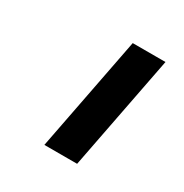

<svg xmlns="http://www.w3.org/2000/svg" viewBox="-89 -670 437 457"><g transform="rotate(30 130.0 -441.5)"><path d="M90 -284 151 -599H241L180 -284Z"/></g></svg>

Font: Libra Sans
Style: Italic
Weight: 400
Italic angle: -12°
Foundry: Context Ltd
Version: Version 1.002